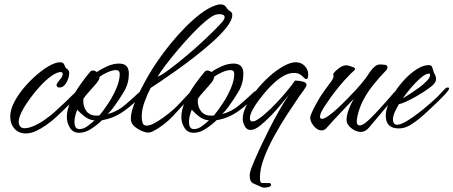

<svg xmlns="http://www.w3.org/2000/svg" viewBox="-20 -599 2083 882"><path d="M99 14Q66 14 46.5 -8Q27 -30 27 -64Q27 -96 47.5 -134Q68 -172 100.5 -208Q133 -244 168 -271Q203 -298 231 -308Q244 -313 255 -313Q268 -313 272 -307Q276 -301 278.5 -294Q281 -287 287 -283Q298 -277 298 -262Q298 -251 292.5 -235.5Q287 -220 277 -208.5Q267 -197 253 -197Q240 -197 240 -208Q240 -215 247 -223Q254 -231 261 -240.5Q268 -250 268 -259Q268 -268 259 -268Q242 -268 217 -250.5Q192 -233 166 -205Q140 -177 117 -145.5Q94 -114 80 -86Q66 -58 66 -40Q66 -27 72.5 -18.5Q79 -10 92 -10Q113 -10 139 -22Q165 -34 188.5 -51Q212 -68 227 -81Q255 -106 281.5 -131.5Q308 -157 334 -183Q337 -186 341 -186Q350 -186 350 -178Q350 -174 334 -156.5Q318 -139 296 -117Q274 -95 255 -77Q236 -59 230 -54Q214 -40 191.5 -24Q169 -8 145 3Q121 14 99 14Z M344 11Q315 11 301 -12.5Q287 -36 287 -61Q287 -95 305 -134.5Q323 -174 348.5 -210Q374 -246 394 -269Q399 -275 407 -275Q416 -275 425 -268Q446 -283 473.5 -295Q501 -307 527 -307Q572 -307 572 -261Q572 -217 550.5 -180Q529 -143 503 -108Q496 -99 489.5 -91Q483 -83 475 -75Q519 -87 552 -115Q585 -143 617 -173Q621 -177 624.5 -179.5Q628 -182 634 -182Q639 -182 639 -175Q639 -174 636 -170Q633 -166 632 -164Q599 -124 550.5 -89.5Q502 -55 449 -47Q430 -28 401 -8.5Q372 11 344 11ZM422 -68Q426 -68 429.5 -68Q433 -68 437 -69Q457 -93 478.5 -126Q500 -159 515 -194.5Q530 -230 530 -259Q530 -277 513 -277Q496 -277 474 -267Q452 -257 437 -246V-243Q437 -233 421.5 -214.5Q406 -196 388.5 -177Q371 -158 363 -145Q360 -112 376 -90Q392 -68 422 -68ZM345 -6Q364 -6 382.5 -20Q401 -34 414 -46Q390 -48 370.5 -62.5Q351 -77 335 -95Q332 -89 327 -72Q322 -55 322 -38Q322 -25 327 -15.5Q332 -6 345 -6Z M661 10Q644 10 620 -3Q596 -16 587 -31Q581 -41 581 -55Q581 -87 604.5 -140.5Q628 -194 664 -256Q680 -284 705.5 -321Q731 -358 763 -397.5Q795 -437 830.5 -473Q866 -509 901.5 -536Q937 -563 969 -574Q982 -579 992 -579Q1011 -579 1018.5 -566.5Q1026 -554 1039 -546Q1047 -541 1047 -530Q1047 -507 1022 -475Q997 -443 957 -407Q917 -371 871 -335.5Q825 -300 782.5 -270Q740 -240 710 -220Q680 -200 672 -195Q657 -167 644 -131Q631 -95 631 -63Q631 -51 634.5 -36.5Q638 -22 654 -22Q669 -22 689 -33Q709 -44 728 -57.5Q747 -71 758 -80Q784 -101 804 -123Q824 -145 851 -173Q853 -175 855 -176.5Q857 -178 860 -178Q866 -178 866 -171Q866 -165 861 -160Q821 -116 777.5 -69Q734 -22 681 5Q671 10 661 10ZM704 -247Q719 -252 746 -271.5Q773 -291 806.5 -318Q840 -345 874.5 -375.5Q909 -406 938.5 -434.5Q968 -463 987.5 -483.5Q1007 -504 1010 -512Q1012 -518 1012 -520Q1012 -528 1004.5 -531Q997 -534 988 -534Q983 -534 978 -533Q973 -532 969 -531Q952 -525 924 -501.5Q896 -478 864 -444.5Q832 -411 800.5 -374Q769 -337 743.5 -303.5Q718 -270 704 -247Z M870 11Q841 11 827 -12.5Q813 -36 813 -61Q813 -95 831 -134.5Q849 -174 874.5 -210Q900 -246 920 -269Q925 -275 933 -275Q942 -275 951 -268Q972 -283 999.5 -295Q1027 -307 1053 -307Q1098 -307 1098 -261Q1098 -217 1076.5 -180Q1055 -143 1029 -108Q1022 -99 1015.5 -91Q1009 -83 1001 -75Q1045 -87 1078 -115Q1111 -143 1143 -173Q1147 -177 1150.5 -179.5Q1154 -182 1160 -182Q1165 -182 1165 -175Q1165 -174 1162 -170Q1159 -166 1158 -164Q1125 -124 1076.5 -89.5Q1028 -55 975 -47Q956 -28 927 -8.5Q898 11 870 11ZM948 -68Q952 -68 955.5 -68Q959 -68 963 -69Q983 -93 1004.5 -126Q1026 -159 1041 -194.5Q1056 -230 1056 -259Q1056 -277 1039 -277Q1022 -277 1000 -267Q978 -257 963 -246V-243Q963 -233 947.5 -214.5Q932 -196 914.5 -177Q897 -158 889 -145Q886 -112 902 -90Q918 -68 948 -68ZM871 -6Q890 -6 908.5 -20Q927 -34 940 -46Q916 -48 896.5 -62.5Q877 -77 861 -95Q858 -89 853 -72Q848 -55 848 -38Q848 -25 853 -15.5Q858 -6 871 -6Z M1193 263Q1189 263 1183 261Q1162 252 1144.5 244Q1127 236 1127 208Q1127 194 1135 172.5Q1143 151 1164 104Q1170 91 1183.5 62Q1197 33 1216.5 -5.5Q1236 -44 1259 -85Q1282 -126 1307 -163Q1295 -149 1273.5 -122.5Q1252 -96 1225.5 -68.5Q1199 -41 1174.5 -21.5Q1150 -2 1132 -2Q1113 -2 1104 -20Q1095 -38 1095 -54Q1095 -80 1112 -114Q1129 -148 1156.5 -183Q1184 -218 1217 -247.5Q1250 -277 1282 -295Q1314 -313 1339 -313Q1363 -313 1379.5 -296.5Q1396 -280 1396 -256Q1396 -252 1394.5 -244Q1393 -236 1386 -236Q1382 -236 1375.5 -243Q1369 -250 1358.5 -257Q1348 -264 1330 -264Q1305 -264 1279.5 -248.5Q1254 -233 1232.5 -212Q1211 -191 1196 -173Q1186 -161 1169.5 -139.5Q1153 -118 1140.5 -95Q1128 -72 1128 -55Q1128 -41 1140 -41Q1142 -41 1146.5 -42Q1151 -43 1153 -44Q1174 -55 1199.5 -77.5Q1225 -100 1250.5 -127Q1276 -154 1298.5 -181Q1321 -208 1335 -229Q1342 -229 1354.5 -227.5Q1367 -226 1377.5 -222Q1388 -218 1388 -209Q1388 -205 1385 -200Q1377 -186 1366.5 -172.5Q1356 -159 1347 -145Q1327 -116 1298 -71.5Q1269 -27 1240.5 24.5Q1212 76 1193 126Q1174 176 1174 217Q1174 241 1183 241.5Q1192 242 1213 242Q1215 242 1217.5 242Q1220 242 1221 243Q1225 244 1225 249Q1225 258 1213 260.5Q1201 263 1193 263Z M1636 7Q1616 7 1594 -10Q1572 -27 1572 -49Q1572 -69 1582 -96Q1592 -123 1605 -145Q1574 -112 1542.5 -79Q1511 -46 1481 -12Q1471 0 1457 0Q1438 0 1421.5 -20Q1405 -40 1405 -58Q1405 -63 1406 -66Q1413 -85 1422.5 -103.5Q1432 -122 1442 -139Q1453 -158 1465.5 -175.5Q1478 -193 1491 -211Q1496 -217 1500.5 -223.5Q1505 -230 1509 -237Q1512 -242 1512 -249Q1512 -256 1511 -261Q1521 -274 1538 -286.5Q1555 -299 1571 -299Q1575 -299 1584.5 -296.5Q1594 -294 1602.5 -290.5Q1611 -287 1611 -283Q1611 -279 1607 -275Q1602 -270 1596 -265Q1590 -260 1585 -254Q1562 -231 1541 -205.5Q1520 -180 1501 -154Q1495 -145 1482.5 -127.5Q1470 -110 1460 -92Q1450 -74 1450 -63Q1450 -53 1459 -53Q1469 -53 1488.5 -66.5Q1508 -80 1531 -101.5Q1554 -123 1576.5 -146Q1599 -169 1616.5 -188Q1634 -207 1641 -216Q1662 -241 1682 -272Q1690 -284 1701.5 -293.5Q1713 -303 1727 -303Q1735 -303 1747.5 -301.5Q1760 -300 1760 -289Q1760 -285 1757.5 -281Q1755 -277 1752 -274Q1719 -240 1689.5 -202.5Q1660 -165 1640 -121Q1633 -106 1626 -81.5Q1619 -57 1619 -40Q1619 -23 1632 -23Q1641 -23 1650 -29Q1661 -35 1680 -53.5Q1699 -72 1720.5 -95.5Q1742 -119 1761 -140.5Q1780 -162 1790 -174Q1792 -176 1794 -177.5Q1796 -179 1798 -179Q1805 -179 1805 -171Q1805 -167 1803 -165Q1801 -163 1799 -160Q1768 -124 1737.5 -87Q1707 -50 1676 -14Q1669 -5 1659 1Q1649 7 1636 7Z M1812 -9Q1752 -9 1752 -68Q1752 -91 1764.5 -121.5Q1777 -152 1798 -183Q1819 -214 1845 -240.5Q1871 -267 1898.5 -283.5Q1926 -300 1950 -300Q1958 -300 1961.5 -296.5Q1965 -293 1967 -285Q1969 -281 1970 -276Q1971 -271 1973 -266Q1977 -259 1980 -252Q1983 -245 1983 -237Q1983 -227 1978 -219.5Q1973 -212 1966 -206Q1956 -197 1936 -183.5Q1916 -170 1892.5 -156.5Q1869 -143 1847.5 -133Q1826 -123 1813 -121Q1804 -107 1794.5 -86.5Q1785 -66 1785 -49Q1785 -40 1789.5 -33Q1794 -26 1804 -26Q1820 -26 1846.5 -41.5Q1873 -57 1902 -79.5Q1931 -102 1955.5 -123.5Q1980 -145 1992 -157L2024 -191Q2030 -197 2037 -197Q2043 -197 2043 -192Q2043 -186 2026 -167.5Q2009 -149 1985.5 -126.5Q1962 -104 1942 -85.5Q1922 -67 1916 -62Q1895 -44 1868 -26.5Q1841 -9 1812 -9ZM1830 -147Q1840 -153 1860.5 -166Q1881 -179 1903 -195Q1925 -211 1940.5 -227Q1956 -243 1956 -255Q1956 -258 1955 -260Q1954 -261 1951 -261Q1938 -261 1920 -247Q1902 -233 1884 -213.5Q1866 -194 1851.5 -175.5Q1837 -157 1830 -147Z"/></svg>

Font: Hurricane
Style: Regular
Weight: 400
Designer: Robert E. Leuschke
Foundry: Robert E. Leuschke
Version: Version 1.010; ttfautohint (v1.8.3)